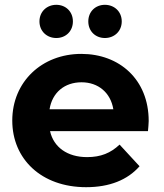

<svg xmlns="http://www.w3.org/2000/svg" viewBox="-20 -770 683 798"><path d="M214 -612C253 -612 283 -640 283 -681C283 -722 253 -750 214 -750C175 -750 144 -722 144 -681C144 -640 175 -612 214 -612ZM416 -612C455 -612 486 -640 486 -681C486 -722 455 -750 416 -750C377 -750 347 -722 347 -681C347 -640 377 -612 416 -612ZM598 -267C598 -440 476 -546 318 -546C154 -546 31 -430 31 -269C31 -109 152 8 338 8C435 8 510 -22 560 -79L477 -169C440 -134 399 -117 342 -117C260 -117 203 -158 188 -225H595C596 -238 598 -255 598 -267ZM319 -428C389 -428 440 -384 451 -316H186C197 -385 248 -428 319 -428Z"/></svg>

Font: AWKNG-Font
Style: Bold
Weight: 700
Designer: Awakening Church
Foundry: Awakening Church
Version: Version 1.700;PS 001.700;hotconv 1.0.88;makeotf.lib2.5.64775